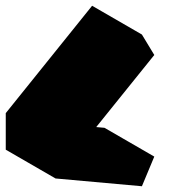

<svg xmlns="http://www.w3.org/2000/svg" viewBox="-63 -800 599 667"><path d="M130 -180V-307L430 -680L473 -609L208 -280L473 -256L430 -153ZM473 -256 208 -280 35 -380 300 -356ZM130 -307V-180L-43 -280V-407ZM430 -680 130 -307 -43 -407 257 -780Z"/></svg>

Font: Nabla Normal
Style: Regular
Weight: 400
Designer: Arthur Reinders Folmer
Version: Version 1.000